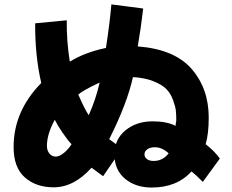

<svg xmlns="http://www.w3.org/2000/svg" viewBox="-20 -839 1040 861"><path d="M627.9 -146.5Q627.9 -133.8 639.2 -125.5Q650.4 -117.2 668.9 -117.2Q710 -117.2 736.3 -151.4Q707 -178.7 674.8 -178.7Q654.3 -178.7 641.1 -169.9Q627.9 -161.1 627.9 -146.5ZM331.1 -415Q360.4 -347.7 377.9 -322.3Q410.2 -394.5 426.8 -468.8Q351.6 -433.6 331.1 -415ZM190.4 -184.6Q190.4 -164.1 201.7 -150.4Q212.9 -136.7 230.5 -136.7Q246.1 -136.7 266.6 -153.3Q287.1 -169.9 300.8 -192.4Q285.2 -208 261.7 -242.2Q238.3 -276.4 225.6 -301.8Q190.4 -237.3 190.4 -184.6ZM137.7 -734.4 279.3 -748Q278.3 -655.3 293 -562.5Q361.3 -604.5 455.1 -624Q471.7 -731.4 479.5 -819.3L622.1 -800.8Q611.3 -708 597.7 -630.9Q762.7 -618.2 839.4 -529.8Q916 -441.4 916 -311.5Q916 -239.3 902.3 -192.4Q944.3 -159.2 965.8 -127.9L889.6 -23.4Q856.4 -56.6 838.9 -70.3Q773.4 2 660.2 2Q587.9 2 540.5 -37.6Q493.2 -77.1 493.2 -146.5Q493.2 -213.9 542.5 -254.4Q591.8 -294.9 664.1 -294.9Q728.5 -294.9 767.6 -274.4V-280.3Q768.6 -286.1 769.5 -292Q770.5 -297.9 770.5 -298.8Q770.5 -324.2 768.6 -342.8Q766.6 -361.3 755.9 -390.6Q745.1 -419.9 726.1 -439.5Q707 -459 668.5 -474.6Q629.9 -490.2 576.2 -493.2Q549.8 -374 469.7 -214.8L527.3 -172.9L442.4 -48.8L390.6 -86.9Q311.5 1 220.7 1Q141.6 1 91.3 -43.5Q41 -87.9 41 -179.7Q41 -340.8 165 -466.8Q136.7 -589.8 137.7 -734.4Z"/></svg>

Font: Gothic A1 Black
Style: Regular
Weight: 900
Version: Version 2.50